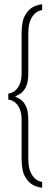

<svg xmlns="http://www.w3.org/2000/svg" viewBox="-20 -717 254 879"><path d="M173 142Q158.5 142 136 132.2Q113.5 122.5 96.2 94.5Q79 66.5 79 12V-167Q79 -202 68.5 -222.5Q58 -243 43.8 -251.8Q29.5 -260.5 18 -260.5V-289Q29.5 -289 43.8 -298Q58 -307 68.5 -327.5Q79 -348 79 -383.5V-566.5Q79 -621.5 96.5 -649.8Q114 -678 136.5 -687.5Q159 -697 173 -697V-670.5Q163 -670.5 148 -661.5Q133 -652.5 121.2 -629Q109.5 -605.5 109.5 -562.5V-383Q109.5 -339.5 98 -317.8Q86.5 -296 72 -287.5Q57.5 -279 49 -275.5Q57.5 -271.5 72 -263Q86.5 -254.5 98 -232.5Q109.5 -210.5 109.5 -167.5V7.5Q109.5 51 121.2 74.2Q133 97.5 148 106.5Q163 115.5 173 115.5Z"/></svg>

Font: Anybody ExtraLight
Style: Regular
Weight: 200
Designer: Tyler Finck
Foundry: Etcetera Type Company
Version: Version 1.010; ttfautohint (v1.8.3) -l 8 -r 50 -G 200 -x 14 